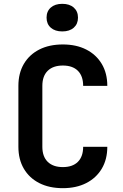

<svg xmlns="http://www.w3.org/2000/svg" viewBox="-20 -972 640 1002"><path d="M308 10Q237 10 185 -16.5Q133 -43 104.5 -91.5Q76 -140 76 -206V-524Q76 -590 104.5 -638.5Q133 -687 185 -713.5Q237 -740 308 -740Q378 -740 430 -713.5Q482 -687 511 -638.5Q540 -590 540 -524H414Q414 -575 386.5 -602.5Q359 -630 308 -630Q257 -630 229 -602.5Q201 -575 201 -524V-206Q201 -155 229 -127.5Q257 -100 308 -100Q359 -100 386.5 -127.5Q414 -155 414 -206H540Q540 -140 511 -91.5Q482 -43 430 -16.5Q378 10 308 10ZM305 -808Q267 -808 245 -827.5Q223 -847 223 -880Q223 -913 245 -932.5Q267 -952 305 -952Q343 -952 365 -932.5Q387 -913 387 -880Q387 -847 365 -827.5Q343 -808 305 -808Z"/></svg>

Font: JetBrains Mono NL
Style: Bold
Weight: 700
Monospace: yes
Designer: Philipp Nurullin, Konstantin Bulenkov
Foundry: JetBrains
Version: Version 2.305; ttfautohint (v1.8.4.7-5d5b)